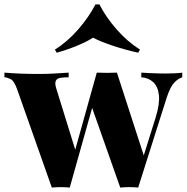

<svg xmlns="http://www.w3.org/2000/svg" viewBox="-29 -846 843 867"><path d="M281 -518V-497Q259 -497 244 -494.5Q229 -492 223.5 -482Q218 -472 224 -450L316 -153L301 -135L408 -518L429 -508L286 1Q266 -1 245.5 -1Q225 -1 205 1L49 -441Q35 -481 18.5 -489Q2 -497 -9 -497V-518Q27 -515 66 -513.5Q105 -512 151 -512Q182 -512 216.5 -514Q251 -516 281 -518ZM794 -518V-497Q775 -491 757.5 -472.5Q740 -454 724 -406L595 1Q575 -1 555 -1Q535 -1 514 1L381 -376L409 -518Q431 -517 454 -517Q477 -517 499 -518L629 -117L617 -134L674 -316Q693 -378 688.5 -417Q684 -456 662.5 -475.5Q641 -495 609 -497V-518Q623 -517 644 -516Q665 -515 685 -514.5Q705 -514 717 -514Q736 -514 759 -515Q782 -516 794 -518ZM420 -826Q449 -769 497.5 -713.5Q546 -658 603 -622L595 -608Q536 -621 480.5 -639.5Q425 -658 391 -676Q364 -658 319 -639.5Q274 -621 227 -608L219 -622Q275 -657 323.5 -712.5Q372 -768 402 -826Z"/></svg>

Font: Playfair Display ExtraBold
Style: Regular
Weight: 800
Designer: Claus Eggers Sørensen
Foundry: Claus Eggers Sørensen
Version: Version 1.203